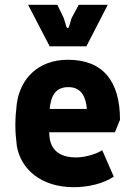

<svg xmlns="http://www.w3.org/2000/svg" viewBox="-20 -770 556 800"><path d="M287 10C346 10 409 -4 454 -34L406 -144C375 -125 329 -114 296 -114C245 -114 192 -133 186 -202C186 -208 185 -213 185 -219H459L480 -271C480 -433 408 -521 263 -521C139 -521 64 -442 50 -338C46 -305 44 -277 44 -249C44 -221 46 -195 50 -163C66 -64 153 10 287 10ZM187 -577H340L429 -750H308L278 -694L268 -660C266 -651 259 -651 256 -660L246 -694L219 -750H97ZM187 -316C192 -373 213 -407 265 -407C322 -407 338 -362 342 -316Z"/></svg>

Font: Finlandica
Style: Bold
Weight: 700
Designer: Niklas Ekholm, Juho Hiilivirta, Jaakko Suomalainen
Foundry: Helsinki Type Studio
Version: Version 2.000;Glyphs 3.2 (3202)